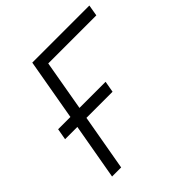

<svg xmlns="http://www.w3.org/2000/svg" viewBox="-185 -832 972 972"><g transform="rotate(-45 300.5 -346.5)"><path d="M69.8 0 123 -301.8H35.2L45.9 -362.3H133.8L191.9 -693.4H600.6L590.3 -633.3H246.1L198.7 -362.3H385.7L375 -301.8H188L134.8 0Z"/></g></svg>

Font: Cascadia Code PL Light
Style: Italic
Weight: 300
Italic angle: -10°
Monospace: yes
Designer: Aaron Bell
Foundry: Saja Typeworks
Version: Version 2404.023; ttfautohint (v1.8.4)